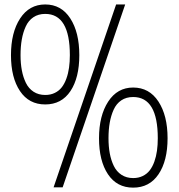

<svg xmlns="http://www.w3.org/2000/svg" viewBox="-20 -840 810 871"><path d="M296.9 -589.8Q296.9 -776.9 185.1 -776.9Q153.8 -776.9 131.3 -761.7Q108.9 -746.6 96.7 -719.7Q84.5 -692.9 78.9 -660.9Q73.2 -628.9 73.2 -589.8Q73.2 -552.2 79.1 -521Q85 -489.7 97.4 -464.1Q109.9 -438.5 132.3 -423.8Q154.8 -409.2 185.1 -409.2Q209.5 -409.2 228.5 -418.5Q247.6 -427.7 260.3 -444.1Q272.9 -460.4 281.2 -483.6Q289.6 -506.8 293.2 -533Q296.9 -559.1 296.9 -589.8ZM339.8 -589.8Q339.8 -487.3 299.6 -426.8Q259.3 -366.2 185.1 -366.2Q111.3 -366.2 70.6 -427Q29.8 -487.8 29.8 -589.8Q29.8 -692.9 71.3 -756.3Q112.8 -819.8 185.1 -819.8Q257.8 -819.8 298.8 -756.6Q339.8 -693.4 339.8 -589.8ZM506.8 -819.8H547.9L264.2 9.8H223.1ZM695.8 -212.9Q695.8 -399.9 584 -399.9Q552.7 -399.9 530.3 -384.8Q507.8 -369.6 495.6 -342.5Q483.4 -315.4 477.8 -283.4Q472.2 -251.5 472.2 -212.9Q472.2 -175.3 478 -144Q483.9 -112.8 496.3 -87.2Q508.8 -61.5 531.2 -46.9Q553.7 -32.2 584 -32.2Q608.4 -32.2 627.4 -41.5Q646.5 -50.8 659.2 -67.1Q671.9 -83.5 680.2 -106.7Q688.5 -129.9 692.1 -156Q695.8 -182.1 695.8 -212.9ZM740.2 -212.9Q740.2 -110.4 699.2 -49.6Q658.2 11.2 584 11.2Q510.3 11.2 469.7 -49.6Q429.2 -110.4 429.2 -212.9Q429.2 -314.9 470.7 -378.9Q512.2 -442.9 584 -442.9Q657.2 -442.9 698.7 -379.4Q740.2 -315.9 740.2 -212.9Z"/></svg>

Font: Sinkin Sans 200 X Light
Style: Regular
Weight: 200
Designer: Keith Bates
Foundry: K-Type
Version: Sinkin Sans (version 1.0)  by Keith Bates   •   © 2014   www